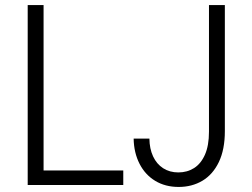

<svg xmlns="http://www.w3.org/2000/svg" viewBox="-20 -740 1010 768"><path d="M90.8 -719.7H154.3V-58.1H473.1V0H90.8ZM514.6 -185.5H577.6Q578.1 -145 592.3 -114.5Q606.4 -84 632.6 -67.1Q658.7 -50.3 693.4 -50.3Q728.5 -50.3 756.1 -67.6Q783.7 -85 799.8 -121.3Q815.9 -157.7 815.9 -213.4V-719.7H879.4V-215.3Q879.4 -142.1 855.5 -92Q831.5 -42 789.8 -17.1Q748 7.8 694.8 7.8Q641.1 7.8 600.8 -16.6Q560.5 -41 538.1 -85Q515.6 -128.9 514.6 -185.5Z"/></svg>

Font: Reddit Sans Light
Style: Regular
Weight: 300
Designer: Stephen Hutchings
Foundry: Reddit
Version: Version 1.013